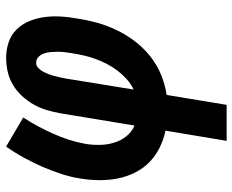

<svg xmlns="http://www.w3.org/2000/svg" viewBox="-88 -482 775 640"><g transform="rotate(-90 300.0 -162.5)"><path d="M150 205 184 1Q154 -5 127 -18.5Q100 -32 79 -52.5Q58 -73 44.5 -100Q31 -127 25 -156Q19 -185 19 -217Q19 -249 24 -280Q29 -313 39.5 -345.5Q50 -378 63.5 -409Q77 -440 94 -471Q111 -502 131 -530L228 -473Q212 -449 198.5 -423.5Q185 -398 173.5 -372.5Q162 -347 153.5 -320Q145 -293 140 -266Q136 -242 136.5 -217.5Q137 -193 144 -170Q151 -147 165.5 -129Q180 -111 201 -102L242 -350Q246 -372 252.5 -394.5Q259 -417 271 -438Q283 -459 299.5 -477Q316 -495 337 -507.5Q358 -520 381 -525Q404 -530 427 -530Q454 -530 479 -521.5Q504 -513 521.5 -495Q539 -477 549 -453Q559 -429 562.5 -402.5Q566 -376 564.5 -348.5Q563 -321 558 -295Q553 -261 544 -228Q535 -195 519.5 -162.5Q504 -130 482 -101Q460 -72 431.5 -49.5Q403 -27 370 -13.5Q337 0 303 5L270 205ZM321 -105Q340 -114 356 -128.5Q372 -143 384.5 -159.5Q397 -176 406.5 -194.5Q416 -213 423 -232Q430 -251 434.5 -271Q439 -291 442 -310Q444 -322 445.5 -334Q447 -346 447 -357.5Q447 -369 446 -381Q445 -393 441.5 -403.5Q438 -414 430 -422Q422 -430 410 -430Q400 -430 392.5 -422.5Q385 -415 380.5 -406.5Q376 -398 372.5 -389Q369 -380 366.5 -370.5Q364 -361 362 -352Q360 -343 358 -333Z"/></g></svg>

Font: Iosevka Slab Extended
Style: Bold Italic
Weight: 700
Width: 7
Italic angle: -9°
Monospace: yes
Designer: Belleve Invis
Foundry: Belleve Invis
Version: Version 11.1.0; ttfautohint (v1.8.3)